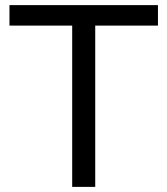

<svg xmlns="http://www.w3.org/2000/svg" viewBox="-20 -730 654 750"><path d="M597 -630V-710H17V-630H262V0H352V-630Z"/></svg>

Font: FIGSv2-sans-serif Medium
Style: Regular
Weight: 500
Designer: Matt McInerney, Pablo Impallari, Rodrigo Fuenzalida,Mirko Velimirovic
Foundry: Matt McInerney, Pablo Impallari, Rodrigo Fuenzalida
Version: Version 4.021;hotconv 1.0.109;makeotfexe 2.5.65596